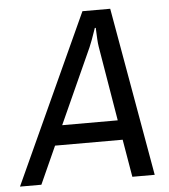

<svg xmlns="http://www.w3.org/2000/svg" viewBox="-87 -732 685 778"><g transform="rotate(-5 255.0 -343.0)"><path d="M-37 0 277 -686H390L511 0H420L394 -153H119L50 0ZM155 -233H381L330 -538Q328 -550 327 -568Q326 -586 325.5 -600Q325 -614 325 -614H321Q321 -614 316 -599.5Q311 -585 304.5 -567Q298 -549 293 -538Z"/></g></svg>

Font: Archivo Narrow
Style: Italic
Weight: 400
Italic angle: -8°
Designer: Hector Gatti
Foundry: Omnibus-Type
Version: Version 3.002